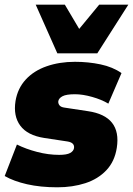

<svg xmlns="http://www.w3.org/2000/svg" viewBox="-20 -785 566 817"><path d="M0 0ZM224 12Q152 12 95 -1Q38 -14 0 -36L52 -170Q90 -151 138 -138.5Q186 -126 232 -126Q264 -126 278.5 -134Q293 -142 295 -155Q298 -178 267 -183L168 -198Q97 -209 66.5 -250Q36 -291 46 -355Q55 -409 89.5 -446.5Q124 -484 178.5 -503Q233 -522 299 -522Q356 -522 408 -511Q460 -500 497 -474L441 -344Q413 -361 372.5 -372.5Q332 -384 299 -384Q262 -384 246 -375.5Q230 -367 228 -354Q227 -345 233 -337Q239 -329 255 -327L354 -312Q498 -291 477 -156Q468 -98 432.5 -60.5Q397 -23 343 -5.5Q289 12 224 12ZM224 -558 132 -765H256L317 -662L402 -765H526L394 -558Z"/></svg>

Font: Winston Black
Style: Italic
Weight: 900
Italic angle: -9°
Designer: Original fonts by Vernon Adams / Changes by Cristiano Sobral
Foundry: VOriginal fonts by Vernon Adams / Changes by Cristiano Sobral
Version: Version 2.503;July 17, 2020;FontCreator 13.0.0.2655 64-bit